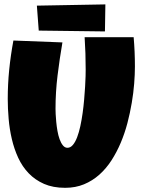

<svg xmlns="http://www.w3.org/2000/svg" viewBox="-20 -853 663 895"><path d="M608.9 -543Q608.9 -506.8 605.5 -463.4Q602.1 -419.9 594.2 -373.5Q586.4 -327.1 574 -279.5Q561.5 -231.9 543 -188Q524.4 -144 499.8 -105.7Q475.1 -67.4 443.1 -38.8Q411.1 -10.3 371.6 6.1Q332 22.5 283.7 22.5Q227.1 22.5 185.3 4.2Q143.6 -14.2 113.8 -45.2Q84 -76.2 64.9 -117.4Q45.9 -158.7 35.2 -204.8Q24.4 -251 20.3 -299.1Q16.1 -347.2 16.1 -391.6Q16.1 -460 22.9 -528.1Q29.8 -596.2 42.5 -664.1L271 -655.3Q257.8 -578.6 248.3 -501.2Q238.8 -423.8 238.8 -345.7Q238.8 -337.4 239.5 -321Q240.2 -304.7 242.2 -284.4Q244.1 -264.2 247.8 -242.9Q251.5 -221.7 257.8 -204.1Q264.2 -186.5 273.2 -175.3Q282.2 -164.1 294.4 -164.1Q308.6 -164.1 319.8 -177.5Q331.1 -190.9 339.6 -213.4Q348.1 -235.8 354.5 -265.1Q360.8 -294.4 365.2 -326.2Q369.6 -357.9 372.3 -389.6Q375 -421.4 376.7 -448.7Q378.4 -476.1 378.9 -497.1Q379.4 -518.1 379.4 -528.3Q379.4 -566.4 378.2 -604.2Q377 -642.1 374.5 -679.7H603Q608.9 -612.3 608.9 -543ZM469.2 -706.5 160.6 -710.4 151.9 -826.7 471.2 -832.5Z"/></svg>

Font: Luckiest Guy RUS-BEL-UKR
Style: Regular
Weight: 400
Designer: Astigmatic (AOETI)
Foundry: Astigmatic (AOETI)
Version: Version 1.00 March 11, 2019, initial release